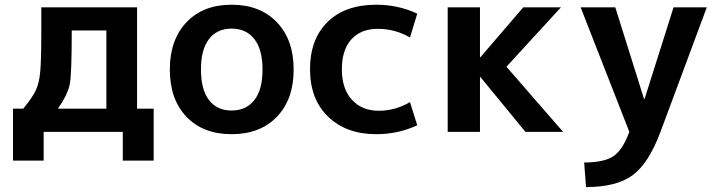

<svg xmlns="http://www.w3.org/2000/svg" viewBox="-20 -550 2998 801"><path d="M34.2 -96.7H77.1Q116.2 -144.5 129.9 -174.3Q143.6 -204.1 147.9 -251.5Q152.3 -298.8 152.3 -422.9V-519.5H551.8V-96.7H621.1V120.1H492.2V0H162.1V120.1H34.2ZM221.7 -96.7H423.8V-422.9H279.3Q279.3 -245.1 271.5 -201.2Q263.7 -157.2 221.7 -96.7Z M757.8 -63Q688.5 -135.7 688.5 -259.8Q688.5 -383.8 757.8 -457Q827.1 -530.3 946.3 -530.3Q1065.4 -530.3 1135.3 -457Q1205.1 -383.8 1205.1 -259.8Q1205.1 -135.7 1135.3 -63Q1065.4 9.8 946.3 9.8Q827.1 9.8 757.8 -63ZM852.1 -387.2Q818.4 -343.8 818.4 -259.8Q818.4 -175.8 852.1 -132.3Q885.7 -88.9 946.3 -88.9Q1006.8 -88.9 1041 -132.3Q1075.2 -175.8 1075.2 -259.8Q1075.2 -343.8 1041 -387.2Q1006.8 -430.7 946.3 -430.7Q885.7 -430.7 852.1 -387.2Z M1549.8 -530.3Q1640.6 -530.3 1720.7 -493.2L1690.4 -393.6Q1627.9 -429.7 1556.6 -429.7Q1485.4 -429.7 1445.8 -385.7Q1406.2 -341.8 1406.2 -260.7Q1406.2 -179.7 1448.2 -133.8Q1490.2 -87.9 1559.6 -87.9Q1628.9 -87.9 1690.4 -124L1720.7 -27.3Q1640.6 9.8 1549.8 9.8Q1424.8 9.8 1349.1 -63Q1273.4 -135.7 1273.4 -261.2Q1273.4 -386.7 1346.7 -458.5Q1419.9 -530.3 1549.8 -530.3Z M1847.7 0V-519.5H1982.4V-311.5H1984.4L2163.1 -519.5H2320.3L2092.8 -271.5L2329.1 0H2171.9L1984.4 -228.5H1982.4V0Z M2402.3 -519.5H2546.9L2667 -136.7H2668.9L2790 -519.5H2928.7L2734.4 2.9Q2685.5 132.8 2618.2 181.6Q2550.8 230.5 2424.8 230.5L2417 127.9Q2500 127.9 2539.1 101.6Q2578.1 75.2 2605.5 0Z"/></svg>

Font: GenEi M Gothic v2 Bold
Style: Regular
Weight: 700
Version: Version 2.0